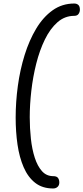

<svg xmlns="http://www.w3.org/2000/svg" viewBox="-20 -967 474 1091"><path d="M282 104Q221 104 180 72Q139 40 114.5 -16.5Q90 -73 79.5 -145.5Q69 -218 69 -299Q69 -388 81.5 -479.5Q94 -571 120 -654.5Q146 -738 185.5 -804Q225 -870 279 -908.5Q333 -947 402 -947Q416 -947 425 -939Q434 -931 434 -912Q434 -899 426.5 -888Q419 -877 402 -877Q348 -877 306.5 -840.5Q265 -804 235 -742.5Q205 -681 186 -605.5Q167 -530 158 -451Q149 -372 149 -301Q149 -239 155.5 -179Q162 -119 177.5 -71Q193 -23 218.5 5.5Q244 34 283 34Q302 34 309.5 44Q317 54 317 70Q317 86 307 95Q297 104 282 104Z"/></svg>

Font: Kite One
Style: Regular
Weight: 400
Designer: Eduardo Rodriguez Tunni
Foundry: Eduardo Rodriguez Tunni
Version: Version 1.002; ttfautohint (v1.8.4.7-5d5b);gftools[0.9.23]